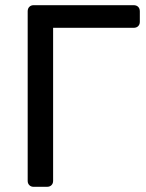

<svg xmlns="http://www.w3.org/2000/svg" viewBox="-20 -720 563 740"><path d="M109.6 0Q99.4 0 93.1 -6.4Q86.7 -12.7 86.7 -22.9V-676.3Q86.7 -687.3 93.1 -693.6Q99.4 -700 109.6 -700H495.1Q506.1 -700 512.5 -693.6Q518.9 -687.3 518.9 -676.3V-635.8Q518.9 -625.6 512.5 -619.2Q506.1 -612.8 495.1 -612.8H184.7V-22.9Q184.7 -12.7 178.4 -6.4Q172 0 161 0Z"/></svg>

Font: Rubik Light
Style: Regular
Weight: 300
Designer: Hubert and Fischer
Foundry: Hubert and Fischer
Version: Version 2.300;gftools[0.9.30]